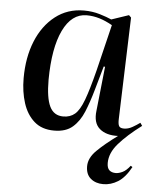

<svg xmlns="http://www.w3.org/2000/svg" viewBox="-54 -575 695 853"><g transform="rotate(5 294.0 -148.5)"><path d="M200 14Q145 14 111 -16Q77 -46 61 -96Q45 -146 45 -206Q45 -299 74.5 -371.5Q104 -444 158.5 -486.5Q213 -529 286 -529Q324 -529 357 -519Q390 -509 410 -500L487 -526L497 -516L482 -64Q481 -41 486 -31.5Q491 -22 508 -22Q527 -22 545.5 -32.5Q564 -43 579 -54L588 -41Q524 7 487 49.5Q450 92 450 136Q450 159 460.5 168.5Q471 178 489 178Q503 178 519.5 170Q536 162 553 140L561 145Q535 193 503.5 212.5Q472 232 438 232Q404 232 382 213.5Q360 195 360 159Q360 122 394.5 88Q429 54 485 13Q432 15 402.5 -10.5Q373 -36 380 -91L401 -288L395 -289L364 -180Q349 -127 331 -83Q313 -39 282.5 -12.5Q252 14 200 14ZM235 -52Q266 -52 287 -70Q308 -88 325.5 -135Q343 -182 365 -269L415 -475Q385 -492 357 -500.5Q329 -509 300 -509Q233 -509 195 -430Q157 -351 156 -209Q156 -128 174.5 -90Q193 -52 235 -52Z"/></g></svg>

Font: Literata 72pt Medium
Style: Italic
Weight: 500
Italic angle: -2°
Designer: Latin by Veronika Burian and Jose Scaglione. Greek by Irene Vlachou. Cyrillic by Vera Evstafieva
Foundry: TypeTogether
Version: Version 3.002